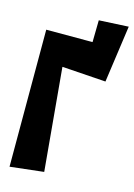

<svg xmlns="http://www.w3.org/2000/svg" viewBox="-123 -884 660 947"><g transform="rotate(15 206.5 -410.5)"><path d="M372.1 -528.8 148.4 -543.9 195.8 -20 23.9 -0.5V-700.2H260.3L262.2 -812L413.1 -819.8Z"/></g></svg>

Font: Some Time Later
Style: Regular
Weight: 400
Version: Version 003.300